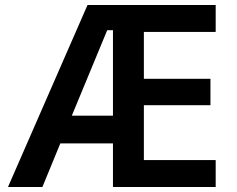

<svg xmlns="http://www.w3.org/2000/svg" viewBox="-20 -750 950 770"><path d="M331 -730H845V-622H557V-434H824V-328H557V-108H845V0H433V-175H222L150 0H12ZM433 -286V-629H410L268 -286Z"/></svg>

Font: Enso SemiBold
Style: Regular
Weight: 600
Designer: Coji Morishita
Foundry: UNDERFOREST DESIGN
Version: Version 1.000